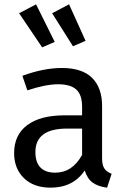

<svg xmlns="http://www.w3.org/2000/svg" viewBox="-20 -852 584 884"><path d="M494 -52 473 12Q432 7 407 -11Q382 -29 370 -67Q317 12 213 12Q135 12 90 -32Q45 -76 45 -147Q45 -231 105.5 -276Q166 -321 277 -321H358V-360Q358 -416 331 -440Q304 -464 248 -464Q190 -464 106 -436L83 -503Q181 -539 265 -539Q358 -539 404 -493.5Q450 -448 450 -364V-123Q450 -91 461 -75.5Q472 -60 494 -52ZM358 -139V-260H289Q143 -260 143 -152Q143 -105 166 -81Q189 -57 234 -57Q313 -57 358 -139ZM232 -659 174 -634 68 -791 146 -832ZM374 -664 316 -639 220 -791 298 -832Z"/></svg>

Font: FiraGO
Style: Regular
Weight: 400
Designer: bBox Type
Foundry: bBox Type GmbH
Version: Version 1.001;April 20, 2020;FontCreator 12.0.0.2555 64-bit